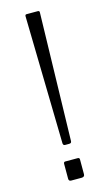

<svg xmlns="http://www.w3.org/2000/svg" viewBox="-117 -784 468 827"><g transform="rotate(-15 117.5 -371.0)"><path d="M153 -12Q153 0 139 0H93Q82 0 82 -11V-77Q82 -86 89 -86H145Q153 -86 153 -78ZM136 -165Q136 -160 133.5 -157.5Q131 -155 125 -155H108Q103 -155 101 -157Q99 -159 98 -164L86 -734Q86 -738 87.5 -740Q89 -742 92 -742H143Q150 -742 150 -735Z"/></g></svg>

Font: Libre Franklin Thin ExtraLight
Style: Regular
Weight: 250
Version: Version 3.000